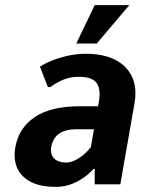

<svg xmlns="http://www.w3.org/2000/svg" viewBox="-20 -720 580 750"><path d="M37 -115Q37 -130 40 -145Q53 -220 115.5 -262.5Q178 -305 293 -305H363L366 -320Q369 -338 369 -352Q369 -388 349.5 -404Q330 -420 289 -420Q245 -420 209 -400Q191 -391 177 -380H167L136 -460Q163 -476 187 -485Q254 -510 314 -510Q408 -510 458.5 -468Q509 -426 509 -356Q509 -338 506 -320L450 0H350V-60H345Q325 -38 305 -25Q255 10 198 10Q120 10 78.5 -23.5Q37 -57 37 -115ZM306 -115Q319 -126 335 -145L347 -215H277Q192 -215 180 -145Q179 -141 179 -132Q179 -111 194.5 -98Q210 -85 239 -85Q268 -85 306 -115ZM278 -550 350 -700H485L358 -550Z"/></svg>

Font: Scada
Style: Bold Italic
Weight: 700
Italic angle: -10°
Version: Version 4.000